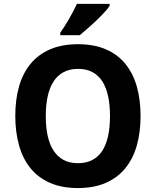

<svg xmlns="http://www.w3.org/2000/svg" viewBox="-20 -951 796 981"><path d="M698.2 -357.9Q698.2 -275.4 679 -207.5Q659.7 -139.6 620.1 -91.3Q580.6 -43 520.3 -16.6Q460 9.8 377.9 9.8Q295.9 9.8 235.6 -16.6Q175.3 -43 136 -91.3Q96.7 -139.6 77.4 -207.8Q58.1 -275.9 58.1 -358.9Q58.1 -441.9 77.4 -509.5Q96.7 -577.1 136.2 -625Q175.8 -672.9 236.1 -699Q296.4 -725.1 378.9 -725.1Q460.9 -725.1 521 -699Q581.1 -672.9 620.4 -624.8Q659.7 -576.7 679 -509Q698.2 -441.4 698.2 -357.9ZM213.9 -357.9Q213.9 -301.8 223.6 -257.1Q233.4 -212.4 253.7 -181.4Q273.9 -150.4 304.7 -133.8Q335.4 -117.2 377.9 -117.2Q421.4 -117.2 452.4 -133.8Q483.4 -150.4 503.2 -181.4Q522.9 -212.4 532.5 -257.1Q542 -301.8 542 -357.9Q542 -414.1 532.5 -458.7Q522.9 -503.4 503.2 -534.7Q483.4 -565.9 452.6 -582.5Q421.9 -599.1 378.9 -599.1Q336.4 -599.1 305.2 -582.5Q273.9 -565.9 253.7 -534.7Q233.4 -503.4 223.6 -458.7Q213.9 -414.1 213.9 -357.9ZM288.1 -771V-784.2Q298.3 -798.3 310.1 -816.9Q321.8 -835.4 333.3 -855.2Q344.7 -875 355 -894.8Q365.2 -914.6 373 -931.2H540V-920.9Q534.7 -912.1 524.4 -900.1Q514.2 -888.2 501 -874.5Q487.8 -860.8 472.7 -846.4Q457.5 -832 442.1 -818.4Q426.8 -804.7 412.6 -792.5Q398.4 -780.3 387.2 -771Z"/></svg>

Font: Droid Sans
Style: Bold
Weight: 700
Foundry: Ascender Corporation
Version: Version 1.00 build 112